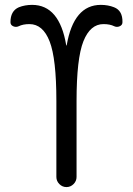

<svg xmlns="http://www.w3.org/2000/svg" viewBox="-20 -760 540 780"><path d="M55.7 -653.3Q44.9 -648.4 33.7 -653.3Q22.5 -658.2 22.5 -669.9Q22.5 -715.8 56.6 -730.5Q81.1 -740.2 110.4 -740.2Q221.7 -740.2 249 -576.2Q249 -575.2 250 -575.2Q251 -575.2 251 -576.2Q279.3 -740.2 389.6 -740.2Q418.9 -740.2 443.4 -730.5Q478.5 -716.8 477.5 -669.9Q477.5 -658.2 466.3 -653.3Q455.1 -648.4 444.3 -653.3Q426.8 -662.1 400.4 -662.1Q346.7 -662.1 318.8 -592.3Q291 -522.5 291 -349.6V-41Q291 -24.4 278.8 -12.2Q266.6 0 250 0Q233.4 0 221.2 -12.2Q209 -24.4 209 -41V-349.6Q209 -521.5 181.6 -591.8Q154.3 -662.1 99.6 -662.1Q73.2 -662.1 55.7 -653.3Z"/></svg>

Font: Rounded Mgen+ 1m regular
Style: Regular
Weight: 400
Designer: [Source Han Sans]
Ryoko NISHIZUKA  (kana & ideographs); Paul D. Hunt (Latin, Greek & Cyrillic); Wenlong ZHANG  (bopomofo
Version: Version 1.059.20150602